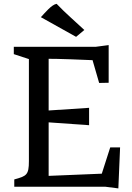

<svg xmlns="http://www.w3.org/2000/svg" viewBox="-20 -997 707 1025"><path d="M56.2 0H543L611.8 8.8L621.1 -210H568.4L523.4 -69.8L239.7 -58.1V-343.8L455.6 -328.6V-421.4L239.7 -407.2V-683.1C239.7 -683.1 283.2 -684.1 474.1 -675.8L509.3 -554.2L560.1 -555.2V-756.3L490.7 -747.1H53.7V-708L134.3 -681.6V-137.2C134.3 -62.5 121.6 -57.1 56.2 -39.1ZM386.2 -800.3 430.2 -836.9C378.9 -885.3 332 -924.3 282.2 -976.6C254.9 -971.7 221.7 -930.2 198.2 -905.3Z"/></svg>

Font: Donegal One
Style: Regular
Weight: 400
Designer: Gary Lonergan
Foundry: Sorkin Type Co.
Version: Version 1.004